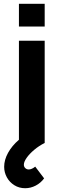

<svg xmlns="http://www.w3.org/2000/svg" viewBox="-20 -755 336 1014"><path d="M80 -615V-735H216V-615ZM113 239Q81 239 55.8 223.2Q30.5 207.5 16.2 181.5Q2 155.5 2 126Q2 89.5 22.5 52.2Q43 15 79 -16Q79.5 -16.5 80 -17V-540H216V0Q186 15 160.8 36.2Q135.5 57.5 120.8 78.5Q106 99.5 106 115Q106 125.5 113.5 132.8Q121 140 132 140Q139.5 140 148.2 136.2Q157 132.5 166 125L213 187Q195 211.5 168.5 225.2Q142 239 113 239Z"/></svg>

Font: Vela Sans ExtBd
Style: Regular
Weight: 800
Designer: Principal design: Mikhail Sharanda - project Manrope.
Design modification: Ravid Balaliev
Foundry: Mikhail Sharanda
Version: Version 1.001